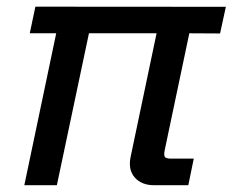

<svg xmlns="http://www.w3.org/2000/svg" viewBox="-20 -547 687 567"><path d="M51.8 0 146 -448.7H67.9L84.5 -527.3L647 -526.9L629.9 -448.2L539.1 -448.7L466.8 -105.5Q463.4 -89.4 466.6 -84Q469.7 -78.6 484.9 -78.6H552.2L536.1 0H435.5Q397.9 0 377.9 -22.9Q357.9 -45.9 365.7 -83.5L442.4 -448.7H242.7L147.9 0Z"/></svg>

Font: Schibsted Grotesk Medium
Style: Italic
Weight: 500
Italic angle: -12°
Designer: Bakken & Baeck AS, Henrik Kongsvoll
Foundry: Schibsted ASA
Version: Version 1.100;gftools[0.9.25]